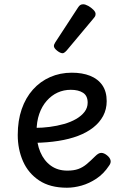

<svg xmlns="http://www.w3.org/2000/svg" viewBox="-20 -859 566 898"><path d="M293 19Q214 19 163 -15Q112 -49 87.5 -105Q63 -161 63 -228Q63 -295 81.5 -348.5Q100 -402 134 -440Q168 -478 214.5 -498.5Q261 -519 316 -519Q365 -519 401.5 -504.5Q438 -490 458.5 -460.5Q479 -431 479 -386Q479 -348 462.5 -317Q446 -286 416 -262.5Q386 -239 345 -223.5Q304 -208 253 -200Q202 -192 145 -191V-261Q178 -261 212.5 -265.5Q247 -270 279 -279Q311 -288 336 -302.5Q361 -317 375.5 -336Q390 -355 390 -379Q390 -411 368.5 -425Q347 -439 311 -439Q278 -439 249.5 -426Q221 -413 198.5 -387.5Q176 -362 163.5 -326Q151 -290 151 -244Q151 -189 168.5 -148Q186 -107 218 -84Q250 -61 295 -61Q325 -61 346 -68.5Q367 -76 385.5 -91.5Q404 -107 426 -129Q441 -144 453.5 -144Q466 -144 480 -133Q494 -122 497 -109.5Q500 -97 490 -84Q465 -46 431 -23.5Q397 -1 361.5 9Q326 19 293 19ZM273 -610Q262 -610 247 -622Q232 -634 232 -644Q232 -647 233 -650Q234 -653 238 -660L345 -824Q350 -832 355.5 -835.5Q361 -839 369 -839Q379 -839 392.5 -831.5Q406 -824 416.5 -813.5Q427 -803 427 -794Q427 -787 424.5 -782.5Q422 -778 415 -770L292 -623Q280 -610 273 -610Z"/></svg>

Font: Playwrite FR Trad
Style: Regular
Weight: 400
Designer: Veronika Burian, José Scaglione
Foundry: TypeTogether
Version: Version 1.000